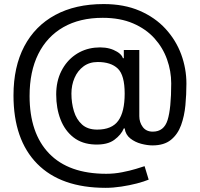

<svg xmlns="http://www.w3.org/2000/svg" viewBox="-20 -720 970 932"><path d="M483 -700.3Q582.4 -700.3 657.7 -667.8Q733 -635.3 783.6 -580.1Q834.2 -524.9 859.6 -456Q884.9 -387.1 884.9 -313.9Q884.9 -262.1 880 -209.3Q875 -156.6 859 -112.4Q843 -68.2 809.8 -41.2Q776.6 -14.2 720.2 -14.2Q695.3 -14.2 665.5 -22Q635.7 -29.8 612.6 -47.9Q589.5 -66.1 585.2 -96.6H581Q568.2 -65.7 534.6 -41Q501.1 -16.3 440.3 -18.5Q378.6 -20.6 336.8 -53.1Q295.1 -85.6 274 -139.7Q252.8 -193.9 252.8 -261.4Q252.8 -325.3 277.5 -374.5Q302.2 -423.7 344.6 -453.3Q387.1 -483 440.3 -488.6Q493.6 -494 531.4 -477.5Q569.2 -460.9 576.7 -437.5H581V-477.3H656.2V-156.2Q656.2 -126.4 672.9 -103.7Q689.6 -81 721.6 -81Q775.9 -81 793.5 -137.4Q811.1 -193.9 811.1 -315.3Q811.1 -375 790.8 -431.8Q770.6 -488.6 729.6 -534.1Q688.6 -579.5 625.9 -606.5Q563.2 -633.5 478.7 -633.5Q367.2 -633.5 287.6 -588.1Q208.1 -542.6 165.8 -457.7Q123.6 -372.9 123.6 -254.3Q123.6 -73.2 218.6 25.2Q313.6 123.6 495.7 123.6Q534.8 123.6 572.8 116.1Q610.8 108.7 639.9 99.8Q669 90.9 681.8 86.6L701.7 152Q679.7 161.2 644.4 170.5Q609 179.7 569.1 185.7Q529.1 191.8 492.9 191.8Q275.6 191.8 160.5 74.9Q45.5 -41.9 45.5 -257.1Q45.5 -395.6 97.7 -494.9Q149.9 -594.1 247.9 -647.2Q345.9 -700.3 483 -700.3ZM454.5 -419Q414.1 -419 385.5 -397.9Q356.9 -376.8 341.8 -341.8Q326.7 -306.8 326.7 -265.6Q326.7 -220.2 338.8 -180.2Q350.9 -140.3 378.2 -115.6Q405.5 -90.9 451.7 -90.9Q523.1 -90.9 554.2 -134.1Q585.2 -177.2 585.2 -265.6Q585.2 -355.1 551.8 -387.1Q518.5 -419 454.5 -419Z"/></svg>

Font: Inter UI
Style: Regular
Weight: 400
Designer: Rasmus Andersson
Foundry: rsms
Version: Version 2.2